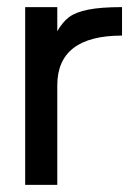

<svg xmlns="http://www.w3.org/2000/svg" viewBox="-20 -520 383 540"><path d="M323.2 -419.9Q141.1 -419.9 141.1 -279.8V0H50.8V-500H141.1V-432.1Q155.8 -458 174.3 -471.9Q192.9 -485.8 228.3 -492.9Q263.7 -500 323.2 -500Z"/></svg>

Font: Perun
Style: Regular
Weight: 400
Version: Version 1.0000